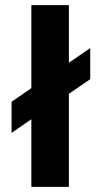

<svg xmlns="http://www.w3.org/2000/svg" viewBox="-20 -727 381 747"><path d="M248 0H102V-263L25 -210V-331L102 -384V-707H248V-483L331 -540V-419L248 -362Z"/></svg>

Font: Hind Guntur
Style: Bold
Weight: 700
Designer: Manushi Parikh, Hitesh Malaviya
Foundry: Indian Type Foundry
Version: Version 1.002;PS 1.0;hotconv 1.0.86;makeotf.lib2.5.63406; tt